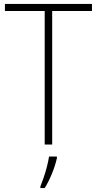

<svg xmlns="http://www.w3.org/2000/svg" viewBox="-20 -734 493 975"><path d="M245 0H207V-678H5V-714H447V-678H245ZM269 69Q261 105 244.5 146Q228 187 207 221H185V213Q192 196 201.5 168.5Q211 141 218.5 111.5Q226 82 229 61H269Z"/></svg>

Font: Noto Sans Khmer UI SemiCondensed ExtraLight
Style: Regular
Weight: 200
Width: 4
Designer: Danh Hong and the Monotype Design Team
Foundry: Monotype Imaging Inc.
Version: Version 2.002; ttfautohint (v1.8.4.7-5d5b)